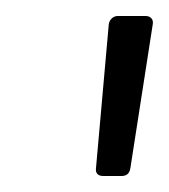

<svg xmlns="http://www.w3.org/2000/svg" viewBox="-20 -718 211 240"><path d="M109 -498H132C138 -498 142 -501 143 -508L171 -688C172 -694 168 -698 162 -698H127C122 -698 117 -694 116 -688L100 -508C99 -501 103 -498 109 -498Z"/></svg>

Font: Barlow Semi Condensed Light
Style: Italic
Weight: 300
Width: 4
Italic angle: -7°
Designer: Jeremy Tribby
Foundry: Tribby Type
Version: Version 1.422;hotconv 1.0.109;makeotfexe 2.5.65596